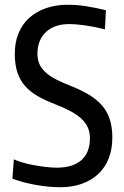

<svg xmlns="http://www.w3.org/2000/svg" viewBox="-20 -772 520 805"><path d="M232 13Q186 13 131.5 3.5Q77 -6 32 -23L38 -104Q53 -97 75 -90.5Q97 -84 122 -79.5Q147 -75 172 -72Q197 -69 218 -69Q285 -69 321 -100.5Q357 -132 357 -192Q357 -219 347.5 -239Q338 -259 320 -275.5Q302 -292 274.5 -306.5Q247 -321 211 -335Q170 -351 139 -368.5Q108 -386 86 -410.5Q64 -435 53 -468Q42 -501 42 -547Q42 -594 57.5 -632Q73 -670 102 -696.5Q131 -723 172 -737.5Q213 -752 264 -752Q302 -752 341 -746Q380 -740 424 -729L420 -649Q376 -660 337.5 -665.5Q299 -671 270 -671Q208 -671 172.5 -637.5Q137 -604 137 -547Q137 -521 146 -502Q155 -483 173 -467Q191 -451 218 -437.5Q245 -424 281 -410Q323 -393 355 -373.5Q387 -354 408.5 -329Q430 -304 440.5 -271Q451 -238 451 -195Q451 -147 436 -108.5Q421 -70 392.5 -43Q364 -16 323.5 -1.5Q283 13 232 13Z"/></svg>

Font: Encode Sans Compressed
Style: Medium
Weight: 500
Designer: Pablo Impallari, Andres Torresi
Foundry: Pablo Impallari, Andres Torresi
Version: Version 1.000; ttfautohint (v1.00) -l 8 -r 50 -G 200 -x 14 -